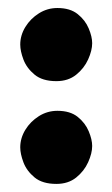

<svg xmlns="http://www.w3.org/2000/svg" viewBox="-20 -558 279 477"><path d="M30.3 -447.3Q30.3 -470.2 43 -491Q55.7 -511.7 76.7 -524.9Q97.7 -538.1 122.6 -538.1Q154.3 -538.1 173.1 -522.9Q191.9 -507.8 200.4 -487.3Q209 -466.8 209 -450.7Q209 -432.6 199 -410.4Q189 -388.2 169.2 -372.3Q149.4 -356.4 120.1 -356.4Q85.4 -356.4 65.9 -372.6Q46.4 -388.7 38.3 -409.9Q30.3 -431.2 30.3 -447.3ZM30.3 -191.9Q30.3 -214.8 43 -235.6Q55.7 -256.3 76.7 -269.5Q97.7 -282.7 122.6 -282.7Q154.3 -282.7 173.1 -267.6Q191.9 -252.4 200.4 -231.9Q209 -211.4 209 -195.3Q209 -177.2 199 -155Q189 -132.8 169.2 -116.9Q149.4 -101.1 120.1 -101.1Q85.4 -101.1 65.9 -117.2Q46.4 -133.3 38.3 -154.5Q30.3 -175.8 30.3 -191.9Z"/></svg>

Font: Mikhak ExtraBold
Style: Regular
Weight: 800
Designer: Amin Abedi
Version: Version 3.3